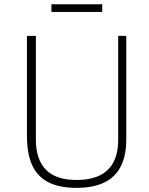

<svg xmlns="http://www.w3.org/2000/svg" viewBox="-20 -896 717 926"><path d="M589 -224Q589 -145.5 562.5 -93.5Q536 -41.5 482.8 -15.8Q429.5 10 349 10Q267 10 214 -16.8Q161 -43.5 135.5 -98.8Q110 -154 110 -239V-723H153V-222Q153 -127.5 201.2 -77.8Q249.5 -28 349 -28Q416 -28 460.8 -49.8Q505.5 -71.5 527.8 -114.8Q550 -158 550 -222V-723H589ZM473 -875.5V-838.5H228V-875.5Z"/></svg>

Font: Public Sans Thin
Style: Regular
Weight: 100
Designer: The Public Sans project authors (U.S. Web Design System). Libre Franklin designed by Pablo Impallari and Rodrigo Fuenzal
Version: Version 1.008